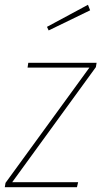

<svg xmlns="http://www.w3.org/2000/svg" viewBox="-29 -781 423 801"><path d="M374 -519 371 -501 22 -21H297L292 0H-9L-6 -18L344 -499H86L89 -519ZM338 -761 347 -738 174 -654 167 -669Z"/></svg>

Font: Fira Sans Condensed Thin
Style: Italic
Weight: 250
Width: 3
Italic angle: -8°
Designer: Carrois Corporate & Edenspiekermann AG
Foundry: Carrois Corporate GbR & Edenspiekermann AG
Version: Version 4.203